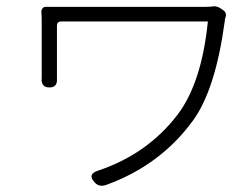

<svg xmlns="http://www.w3.org/2000/svg" viewBox="-20 -542 808 617"><path d="M286 46Q258 18 296 6Q454 -47 551 -174Q628 -276 648 -473H405H177Q163 -473 163 -459V-305Q163 -297 163 -289Q165 -261 139 -261Q111 -261 114 -292Q114 -299 114 -305V-473Q114 -492 113 -501Q112 -510 117 -515.5Q122 -521 128 -520Q160 -520 192 -520H639Q653 -520 661 -521Q672 -524 686 -517L695 -511Q711 -501 704 -484Q704 -483 703 -481Q702 -474 702 -472Q672 -252 599 -153Q495 -11 322 52Q300 60 286 46Z"/></svg>

Font: GenSenRounded TW L
Style: Regular
Weight: 300
Version: Version 1.501;PS 1;hotconv 16.6.51;makeotf.lib2.5.65220